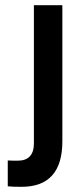

<svg xmlns="http://www.w3.org/2000/svg" viewBox="-20 -720 296 742"><path d="M10 0V-100Q22 -99 48 -99Q111 -99 111 -166V-700H221V-174Q221 2 63 2Q28 2 10 0Z"/></svg>

Font: Bebas Neue
Style: Regular
Weight: 400
Designer: Ryoichi Tsunekawa
Foundry: Ryoichi Tsunekawa
Version: Version 1.400